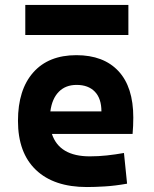

<svg xmlns="http://www.w3.org/2000/svg" viewBox="-20 -752 626 782"><path d="M334 9.8Q199.7 9.8 126.5 -59.8Q53.2 -129.4 53.2 -259.8Q53.2 -386.7 115.5 -457Q177.7 -527.3 291 -527.3Q401.9 -527.3 462.4 -462.4Q522.9 -397.5 522.9 -273.4Q522.9 -238.3 520 -206.5H191.4Q221.7 -115.2 345.7 -115.2Q380.9 -115.2 415 -118.9Q449.2 -122.6 484.9 -128.9L497.6 -3.9Q447.8 4.9 406.7 7.3Q365.7 9.8 334 9.8ZM185.1 -298.3H393.1Q393.1 -350.6 366.5 -378.4Q339.8 -406.2 292 -406.2Q247.1 -406.2 219.5 -378.2Q191.9 -350.1 185.1 -298.3ZM83 -609.4V-731.9H502.9V-609.4Z"/></svg>

Font: Cascadia Mono PL
Style: Bold
Weight: 700
Monospace: yes
Designer: Aaron Bell
Foundry: Saja Typeworks
Version: Version 2404.023; ttfautohint (v1.8.4)